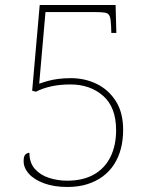

<svg xmlns="http://www.w3.org/2000/svg" viewBox="-20 -734 599 764"><path d="M248 10Q195 10 155.5 -4.5Q116 -19 95 -42.5Q74 -66 74 -93Q74 -113 81.5 -119.5Q89 -126 97 -126Q97 -86 119 -61.5Q141 -37 175.5 -26Q210 -15 247 -15Q310 -15 353.5 -39.5Q397 -64 419.5 -109.5Q442 -155 442 -216Q442 -307 390.5 -352.5Q339 -398 260 -398Q219 -398 184.5 -390.5Q150 -383 123 -369L108 -373L138 -714H440L443 -603H423L422 -631Q421 -658 416.5 -669.5Q412 -681 398.5 -683.5Q385 -686 357 -686H161L136 -401Q153 -407 171 -412Q189 -417 211.5 -420Q234 -423 262 -423Q318 -423 365 -400Q412 -377 441 -331.5Q470 -286 470 -217Q470 -177 461 -142.5Q452 -108 434 -80Q416 -52 389 -32Q362 -12 327 -1Q292 10 248 10Z"/></svg>

Font: Noto Serif Tibetan Thin
Style: Regular
Weight: 250
Version: Version 2.103